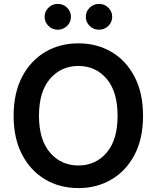

<svg xmlns="http://www.w3.org/2000/svg" viewBox="-20 -961 809 991"><path d="M384.8 9.8Q289.1 9.8 213.6 -34.7Q138.2 -79.1 94.2 -162.6Q50.3 -246.1 50.3 -363.3Q50.3 -481 94.2 -564.7Q138.2 -648.4 213.6 -692.9Q289.1 -737.3 384.8 -737.3Q480 -737.3 555.4 -692.9Q630.9 -648.4 674.6 -564.7Q718.3 -481 718.3 -363.3Q718.3 -245.6 674.6 -162.4Q630.9 -79.1 555.4 -34.7Q480 9.8 384.8 9.8ZM384.8 -106.9Q473.6 -106.9 530.3 -172.9Q586.9 -238.8 586.9 -363.3Q586.9 -488.3 530.3 -554.4Q473.6 -620.6 384.8 -620.6Q295.4 -620.6 238.3 -554.4Q181.2 -488.3 181.2 -363.3Q181.2 -239.3 238.3 -173.1Q295.4 -106.9 384.8 -106.9ZM278.3 -807.6Q250 -807.6 230.2 -827.1Q210.4 -846.7 210.4 -874.5Q210.4 -901.9 230.2 -921.4Q250 -940.9 278.3 -940.9Q306.2 -940.9 326.2 -921.4Q346.2 -901.9 346.2 -874.5Q346.2 -846.7 326.2 -827.1Q306.2 -807.6 278.3 -807.6ZM491.2 -807.6Q462.9 -807.6 442.9 -827.1Q422.9 -846.7 422.9 -874.5Q422.9 -901.9 442.9 -921.4Q462.9 -940.9 491.2 -940.9Q519 -940.9 539.1 -921.4Q559.1 -901.9 559.1 -874.5Q559.1 -846.7 539.1 -827.1Q519 -807.6 491.2 -807.6Z"/></svg>

Font: Inter SemiBold
Style: Regular
Weight: 600
Designer: Rasmus Andersson
Foundry: rsms
Version: Version 4.001;git-9221beed3